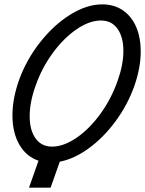

<svg xmlns="http://www.w3.org/2000/svg" viewBox="-20 -745 665 880"><path d="M519 -374.5Q545.5 -448 545.5 -511.5Q545.5 -575.5 518.5 -613.2Q491.5 -651 443 -651Q389.5 -651 330.5 -610.5Q271.5 -570 221.2 -501.2Q171 -432.5 143 -351.5Q116 -277 116 -212Q116 -148.5 143 -110.8Q170 -73 218.5 -73Q271.5 -73 330.8 -113.5Q390 -154 440.2 -223.2Q490.5 -292.5 519 -374.5ZM448.5 -725Q503 -725 543 -697.8Q583 -670.5 604 -621.8Q625 -573 625 -509Q625 -435.5 596 -351.5Q565 -264.5 509.8 -189.5Q454.5 -114.5 387.2 -65.5Q320 -16.5 254 -4L212 115H113L156.5 -8.5Q100 -27.5 68.5 -82.5Q37 -137.5 37 -216Q37 -290.5 66 -374.5Q100 -470 163.2 -550.5Q226.5 -631 302.2 -678Q378 -725 448.5 -725Z"/></svg>

Font: JuliaMono Italic
Style: Regular
Weight: 400
Italic angle: -9°
Monospace: yes
Designer: cormullion
Foundry: corm
Version: Version 0.049; ttfautohint (v1.8.4)